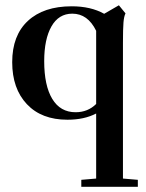

<svg xmlns="http://www.w3.org/2000/svg" viewBox="-20 -449 563 738"><path d="M292.5 269V242.2L349.6 237.3V-12.7Q303.7 11.2 239.3 11.2Q139.6 11.2 83.3 -48.6Q26.9 -108.4 26.9 -210Q26.9 -313 87.4 -368.9Q147.9 -424.8 255.4 -424.8Q329.1 -424.8 380.4 -396L437 -428.7L462.4 -397.5Q456.5 -386.2 454.6 -362.5Q452.6 -338.9 452.6 -284.2V237.3L509.8 242.2V269ZM270.5 -17.6Q317.4 -17.6 349.6 -49.3V-330.6Q317.4 -396.5 257.8 -396.5Q205.6 -396.5 177.7 -347.4Q149.9 -298.3 149.9 -213.9Q149.9 -120.1 180.9 -68.8Q211.9 -17.6 270.5 -17.6Z"/></svg>

Font: Elstob 18pt SemiBold
Style: Regular
Weight: 600
Designer: Peter S. Baker
Version: Version 1.015